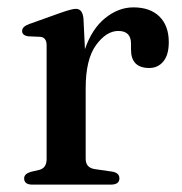

<svg xmlns="http://www.w3.org/2000/svg" viewBox="-20 -501 494 521"><path d="M206.5 -450.5 210.5 -367.5Q229.5 -423 265.5 -452Q301.5 -481 342 -481Q387.5 -481 412.8 -456Q438 -431 438 -386.5Q438 -352 423.2 -334.2Q408.5 -316.5 385 -316.5Q335.5 -316.5 335.5 -366.5V-383.5Q335 -417 301 -417Q268.5 -417 240.5 -378.5Q212.5 -340 212.5 -261.5V-70Q212.5 -45.5 238 -42L283 -35.5Q304 -32.5 304 -17Q304 0 280.5 0H68Q45.5 0 45.5 -17Q45.5 -29 63 -34.5L86.5 -40Q106.5 -45 106.5 -69.5V-378Q106.5 -399 90 -401L56.5 -402.5Q40 -405 40 -417Q40 -429 60 -436L141 -465Q161 -472 170.8 -474.5Q180.5 -477 186 -477Q204 -477 206.5 -450.5Z"/></svg>

Font: Fraunces 9pt
Style: Regular
Weight: 400
Version: Version 1.000;[b76b70a41]